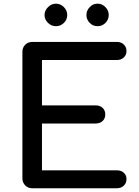

<svg xmlns="http://www.w3.org/2000/svg" viewBox="-20 -1005 740 1025"><path d="M152.3 0Q129.9 0 115.2 -14.6Q99.6 -30.3 99.6 -51.8Q99.6 -277.3 99.6 -728.5Q99.6 -752 115.2 -766.6Q129.9 -781.2 152.3 -781.2Q302.7 -781.2 603.5 -781.2Q627 -781.2 640.6 -767.6Q655.3 -753.9 655.3 -732.4Q655.3 -710.9 640.6 -698.2Q627 -684.6 603.5 -684.6Q470.7 -684.6 204.1 -684.6Q204.1 -624 204.1 -442.4Q275.4 -442.4 491.2 -442.4Q513.7 -442.4 528.3 -428.7Q542 -415 542 -393.6Q542 -373 528.3 -359.4Q513.7 -345.7 491.2 -345.7Q395.5 -345.7 204.1 -345.7Q204.1 -283.2 204.1 -95.7Q303.7 -95.7 603.5 -95.7Q627 -95.7 640.6 -83Q655.3 -70.3 655.3 -48.8Q655.3 -27.3 640.6 -13.7Q627 0 603.5 0Q453.1 0 152.3 0ZM279.3 -865.2Q253.9 -865.2 236.3 -882.8Q217.8 -900.4 217.8 -924.8Q217.8 -949.2 236.3 -966.8Q253.9 -985.4 279.3 -985.4Q302.7 -985.4 321.3 -966.8Q338.9 -949.2 338.9 -924.8Q338.9 -900.4 321.3 -882.8Q302.7 -865.2 279.3 -865.2ZM501 -865.2Q475.6 -865.2 459 -882.8Q441.4 -900.4 441.4 -924.8Q441.4 -949.2 459 -966.8Q475.6 -985.4 501 -985.4Q525.4 -985.4 543 -966.8Q560.5 -949.2 560.5 -924.8Q560.5 -900.4 543 -882.8Q525.4 -865.2 501 -865.2Z"/></svg>

Font: Abed
Style: Bold
Weight: 700
Designer: Johan Aakerlund
Version: Version 3.105